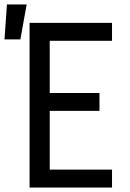

<svg xmlns="http://www.w3.org/2000/svg" viewBox="-62 -837 582 857"><path d="M70 0V-735H438V-655H160V-422H382V-342H160V-80H438V0ZM-42 -661 -31 -817H57L29 -661Z"/></svg>

Font: Iosevka Term Medium
Style: Regular
Weight: 500
Monospace: yes
Designer: Belleve Invis
Foundry: Belleve Invis
Version: Version 26.3.1